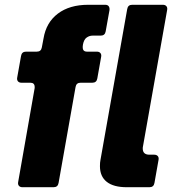

<svg xmlns="http://www.w3.org/2000/svg" viewBox="-20 -783 736 803"><path d="M225 -18Q222 0 204 0H74Q64 0 59 -6Q54 -12 56 -22L125 -415V-419Q125 -437 107 -437H70Q60 -437 55 -443Q50 -449 52 -459L68 -549Q71 -567 89 -567H134Q152 -567 155 -585L162 -622Q173 -689 222 -726Q271 -763 349 -763H420Q430 -763 434.5 -757Q439 -751 438 -741L422 -652Q419 -634 401 -634H367Q354 -634 342.5 -626Q331 -618 327 -597L326 -589V-585Q326 -567 344 -567H385Q395 -567 400 -561Q405 -555 403 -545L387 -455Q384 -437 366 -437H317Q299 -437 296 -419ZM626 -18Q623 0 605 0H510Q455 0 426.5 -22.5Q398 -45 398 -88Q398 -104 400 -113L512 -745Q515 -763 533 -763H661Q671 -763 676 -757Q681 -751 679 -741L578 -171Q577 -168 577 -162Q577 -136 605 -136H625Q635 -136 640 -130Q645 -124 643 -114Z"/></svg>

Font: Open Sauce Two Black Italic
Style: Regular
Weight: 900
Italic angle: -10°
Designer: Alfredo Marco Pradil
Foundry: Creative Sauce Fz LLC
Version: Version 1.477